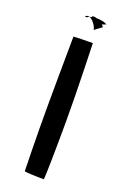

<svg xmlns="http://www.w3.org/2000/svg" viewBox="-151 -827 583 882"><g transform="rotate(20 141.0 -386.5)"><path d="M187 4.5Q175.5 4.5 157.8 4.2Q140 4 122.2 3Q104.5 2 92 0Q91 -36.5 90 -90.5Q89 -144.5 88.5 -203.5Q88 -262.5 88 -311.5Q88 -382.5 88.8 -470.8Q89.5 -559 90.5 -658Q96 -658.5 107.5 -659Q119 -659.5 133.2 -659.8Q147.5 -660 161 -660.2Q174.5 -660.5 184.5 -660.5Q186.5 -599.5 188.2 -532.5Q190 -465.5 191 -401.5Q192 -337.5 192 -285Q192 -261.5 191.8 -228.5Q191.5 -195.5 191.2 -159.5Q191 -123.5 190.2 -90.2Q189.5 -57 188.8 -31.8Q188 -6.5 187 4.5ZM203 -745Q198 -751.5 190 -758Q182 -764.5 173.2 -769Q164.5 -773.5 155.8 -775.5Q147 -777.5 141 -776Q141.5 -775 138.8 -772Q136 -769 133.5 -767Q131 -765 131.5 -765Q131.5 -767.5 136 -765Q140.5 -762.5 147 -755.5Q153.5 -748.5 159.5 -739Q165.5 -729.5 167.5 -718Q168.5 -719.5 173.2 -723Q178 -726.5 185.8 -732.2Q193.5 -738 203 -745ZM213.5 -762Q207 -767 195.8 -769.8Q184.5 -772.5 171 -773.5Q157.5 -774.5 145 -772.5Q132.5 -770.5 123.5 -765.5Q121 -763.5 117.8 -762.8Q114.5 -762 112 -762.2Q109.5 -762.5 109 -763.5Q110 -768 118 -769Q126 -770 136.8 -767.5Q147.5 -765 157.8 -759.5Q168 -754 173 -746Q175 -748 185.8 -751.8Q196.5 -755.5 213.5 -762Z"/></g></svg>

Font: Grandstander Thin
Style: Regular
Weight: 400
Version: Version 1.200